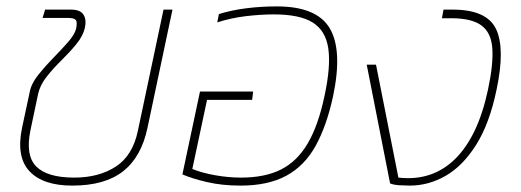

<svg xmlns="http://www.w3.org/2000/svg" viewBox="-20 -570 1627 600"><path d="M206 10Q114 10 72 -35Q30 -80 49 -171L73 -283Q78 -309 99.5 -336Q121 -363 147 -389.5Q173 -416 193.5 -439.5Q214 -463 218 -481Q222 -501 217 -507.5Q212 -514 191 -514H113L121 -540H202Q231 -540 241 -524Q251 -508 245 -482Q239 -457 218.5 -432Q198 -407 172.5 -382Q147 -357 126 -330.5Q105 -304 99 -276L75 -162Q59 -84 93.5 -49.5Q128 -15 212 -15Q289 -15 342 -49.5Q395 -84 411 -162L491 -540H519L441 -171Q422 -80 365 -35Q308 10 206 10Z M732 10Q674 10 627 -1Q580 -12 550 -25L605 -284H771L768 -258H627L581 -42Q610 -30 651.5 -22.5Q693 -15 733 -15Q808 -15 858.5 -40.5Q909 -66 942 -122.5Q975 -179 994 -270Q1014 -362 1006 -418Q998 -474 957.5 -499.5Q917 -525 836 -525Q795 -525 748.5 -519.5Q702 -514 659 -500L664 -526Q702 -538 748.5 -544Q795 -550 845 -550Q970 -550 1010.5 -481.5Q1051 -413 1021 -270Q1001 -177 966.5 -114.5Q932 -52 875 -21Q818 10 732 10Z M1261 10Q1250 10 1230 9Q1210 8 1199 3L1126 -368H1155L1225 -15Q1331 -3 1402.5 -73.5Q1474 -144 1505 -290Q1522 -370 1518.5 -419Q1515 -468 1484.5 -490.5Q1454 -513 1390 -513H1361L1366 -540H1394Q1501 -540 1530 -479.5Q1559 -419 1532 -291Q1510 -184 1468 -117.5Q1426 -51 1372.5 -20.5Q1319 10 1261 10Z"/></svg>

Font: Kanit Thin
Style: Italic
Weight: 250
Italic angle: -12°
Designer: Katatrad Team
Foundry: CadsonDemak
Version: Version 2.000; ttfautohint (v1.8.3)